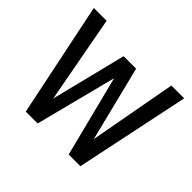

<svg xmlns="http://www.w3.org/2000/svg" viewBox="-135 -710 870 870"><g transform="rotate(45 300.0 -275.0)"><path d="M590 -550 475 0H400L301 -390L201 0H125L11 -550H93L171 -130L261 -491H341L431 -130L508 -550Z"/></g></svg>

Font: Tiny Light
Style: Regular
Weight: 300
Monospace: yes
Designer: Philipp Nurullin, Konstantin Bulenkov
Foundry: JetBrains
Version: Version 2.251; ttfautohint (v1.8.4.7-5d5b)